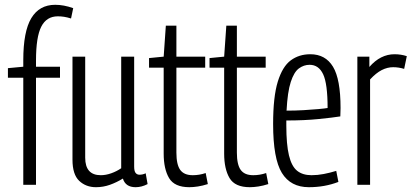

<svg xmlns="http://www.w3.org/2000/svg" viewBox="-20 -770 1715 800"><path d="M77 0V-446H13V-486L77 -492V-519Q77 -639 110.5 -694.5Q144 -750 210 -750Q246 -750 285 -736L276 -693Q260 -698 247 -700Q234 -702 221 -702Q174 -702 152 -659Q130 -616 130 -518V-492H230V-446H130V0Z M380 10Q338 10 310 -16.5Q282 -43 282 -105V-534H335V-113Q335 -40 400 -40Q421 -40 443.5 -48Q466 -56 485 -69V-534H539V-76Q539 -57 545 -49.5Q551 -42 561 -42Q575 -42 587 -48L595 -3Q570 10 545 10Q503 10 492 -26Q466 -10 438 0Q410 10 380 10Z M769 10Q707 10 684.5 -28Q662 -66 662 -130V-488H601V-528L662 -534L671 -663H715V-534H835V-488H715V-134Q715 -84 731 -62Q747 -40 783 -40Q811 -40 837 -49L846 -3Q824 4 804.5 7Q785 10 769 10Z M1021 10Q959 10 936.5 -28Q914 -66 914 -130V-488H853V-528L914 -534L923 -663H967V-534H1087V-488H967V-134Q967 -84 983 -62Q999 -40 1035 -40Q1063 -40 1089 -49L1098 -3Q1076 4 1056.5 7Q1037 10 1021 10Z M1267 10Q1191 10 1154.5 -49.5Q1118 -109 1118 -253Q1118 -367 1137.5 -430Q1157 -493 1191.5 -518.5Q1226 -544 1273 -544Q1336 -544 1367.5 -492Q1399 -440 1399 -320Q1399 -314 1398.5 -302Q1398 -290 1398 -285Q1367 -280 1307.5 -274Q1248 -268 1173 -268Q1173 -259 1173 -247Q1173 -168 1184 -122.5Q1195 -77 1218 -58.5Q1241 -40 1278 -40Q1303 -40 1329 -45Q1355 -50 1381 -58L1390 -12Q1333 10 1267 10ZM1174 -309Q1210 -309 1245 -311Q1280 -313 1307 -315.5Q1334 -318 1345 -320Q1345 -421 1326.5 -460.5Q1308 -500 1270 -500Q1246 -500 1225.5 -485Q1205 -470 1191.5 -428.5Q1178 -387 1174 -309Z M1519 -534V-491Q1565 -544 1624 -544Q1651 -544 1675 -536L1664 -483Q1641 -490 1618 -490Q1594 -490 1570.5 -478Q1547 -466 1522 -439V0H1469V-534Z"/></svg>

Font: Georama Condensed Light
Style: Regular
Weight: 300
Width: 3
Designer: Jean-Baptiste Levee
Foundry: Production Type
Version: Version 1.000